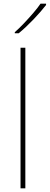

<svg xmlns="http://www.w3.org/2000/svg" viewBox="-20 -1018 269 1038"><path d="M117 0H91V-760H117ZM229 -991Q203 -957 162 -914Q121 -871 81 -838H60V-844Q83 -864 109.5 -892Q136 -920 160.5 -948.5Q185 -977 199 -998H229Z"/></svg>

Font: Noto Sans Tamil Thin
Style: Regular
Weight: 100
Designer: Jelle Bosma - Monotype Design Team
Foundry: Monotype Imaging Inc.
Version: Version 2.004; ttfautohint (v1.8.4.7-5d5b)